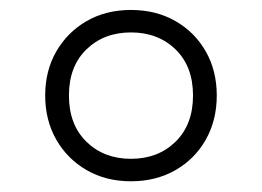

<svg xmlns="http://www.w3.org/2000/svg" viewBox="-20 -768 513 376"><path d="M236.5 -413Q187.5 -413 149.8 -434.8Q112 -456.5 90.2 -494.5Q68.5 -532.5 68.5 -581Q68.5 -629.5 90.2 -667.2Q112 -705 149.8 -726.8Q187.5 -748.5 236.5 -748.5Q285.5 -748.5 323.5 -726.8Q361.5 -705 383 -667.2Q404.5 -629.5 404.5 -581Q404.5 -532.5 383 -494.5Q361.5 -456.5 323.5 -434.8Q285.5 -413 236.5 -413ZM236.5 -457Q289.5 -457 323.8 -490.5Q358 -524 358 -581Q358 -638 323.8 -671.2Q289.5 -704.5 236.5 -704.5Q183.5 -704.5 149.2 -671.2Q115 -638 115 -581Q115 -524 149.2 -490.5Q183.5 -457 236.5 -457Z"/></svg>

Font: Encode Sans SmCnd Lt
Style: Regular
Weight: 300
Width: 4
Designer: Multiple Designers
Foundry: Impallari Type
Version: Version 3.002; ttfautohint (v1.8.3) -l 8 -r 50 -G 200 -x 14 